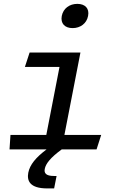

<svg xmlns="http://www.w3.org/2000/svg" viewBox="-20 -792 660 1018"><path d="M137 -513.5 112 -437H295.5L225.5 -76.5H35.5L30.5 0H227C169.5 43.5 138.5 81 130 123.5C122 165.5 137 207 230.5 207H267L280 141H265.5C224 141 212.5 126 217.5 103C222.5 76.5 247 44 307.5 0H492L516.5 -76.5H321.5L406.5 -513.5ZM307.5 -707.5C300 -667.5 323.5 -643 365 -643C406 -643 439.5 -667.5 447 -707.5C455 -747.5 431 -771.5 390 -771.5C348.5 -771.5 315.5 -747.5 307.5 -707.5Z"/></svg>

Font: Monaspace Argon
Style: Italic
Weight: 400
Italic angle: -11°
Designer: Riley Cran & the Lettermatic Team
Foundry: Lettermatic
Version: Version 1.101 (Monaspace Argon)